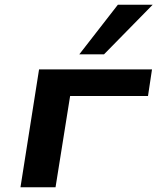

<svg xmlns="http://www.w3.org/2000/svg" viewBox="-20 -796 669 816"><path d="M67 0 146 -501H626L609 -388H278L216 0ZM317 -565 481 -776H629L422 -565Z"/></svg>

Font: Nunito Sans 7pt Expanded
Style: Bold Italic
Weight: 700
Width: 7
Italic angle: -9°
Designer: Vernon Adams
Foundry: Vernon Adams
Version: Version 3.101;gftools[0.9.27]